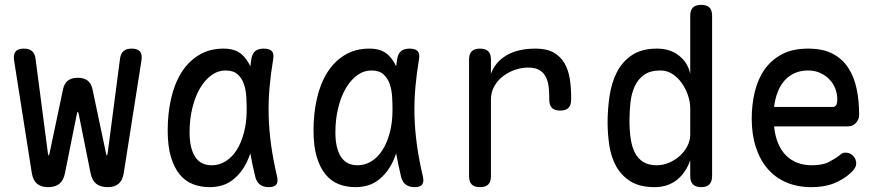

<svg xmlns="http://www.w3.org/2000/svg" viewBox="-20 -760 3640 790"><path d="M178 10Q149 10 132.5 -4Q116 -18 111 -47L38 -511Q34 -536 44 -548Q54 -560 78 -560Q100 -560 111.5 -550Q123 -540 126 -520L177 -130Q179 -120 180.5 -120Q182 -120 184 -130L239 -391Q244 -416 259 -428Q274 -440 300 -440Q326 -440 341 -428Q356 -416 361 -391L416 -130Q418 -120 419.5 -120Q421 -120 423 -130L474 -520Q477 -540 488.5 -550Q500 -560 522 -560Q546 -560 556 -548Q566 -536 562 -511L489 -47Q484 -18 468 -4Q452 10 423 10Q394 10 376.5 -3.5Q359 -17 353 -46L304 -290Q302 -300 300 -300Q298 -300 296 -290L247 -46Q241 -17 224 -3.5Q207 10 178 10Z M842 10Q806 10 774.5 -2Q743 -14 720 -41.5Q697 -69 683.5 -113.5Q670 -158 670 -224Q670 -293 684 -354.5Q698 -416 726.5 -461.5Q755 -507 798.5 -533.5Q842 -560 900 -560Q948 -560 975 -536Q997 -516 1010 -487Q1012 -502 1014 -516Q1018 -541 1031 -550.5Q1044 -560 1065 -560Q1089 -560 1098.5 -549.5Q1108 -539 1104 -516Q1094 -457 1089 -399.5Q1084 -342 1085.5 -283.5Q1087 -225 1095.5 -163.5Q1104 -102 1120 -34Q1125 -12 1117 -1Q1109 10 1086 10Q1063 10 1049 -1Q1035 -12 1030 -34Q1018 -83 1010 -129Q1004 -111 996 -94Q974 -48 936.5 -19Q899 10 842 10ZM851 -80Q882 -80 908.5 -96.5Q935 -113 954 -143Q973 -173 984 -215Q995 -257 995 -308Q995 -332 993.5 -360.5Q992 -389 984 -413Q976 -437 958.5 -453.5Q941 -470 908 -470Q877 -470 850 -450.5Q823 -431 803 -397Q783 -363 771.5 -316Q760 -269 760 -215Q760 -151 782.5 -115.5Q805 -80 851 -80Z M1442 10Q1406 10 1374.5 -2Q1343 -14 1320 -41.5Q1297 -69 1283.5 -113.5Q1270 -158 1270 -224Q1270 -293 1284 -354.5Q1298 -416 1326.5 -461.5Q1355 -507 1398.5 -533.5Q1442 -560 1500 -560Q1548 -560 1575 -536Q1597 -516 1610 -487Q1612 -502 1614 -516Q1618 -541 1631 -550.5Q1644 -560 1665 -560Q1689 -560 1698.5 -549.5Q1708 -539 1704 -516Q1694 -457 1689 -399.5Q1684 -342 1685.5 -283.5Q1687 -225 1695.5 -163.5Q1704 -102 1720 -34Q1725 -12 1717 -1Q1709 10 1686 10Q1663 10 1649 -1Q1635 -12 1630 -34Q1618 -83 1610 -129Q1604 -111 1596 -94Q1574 -48 1536.5 -19Q1499 10 1442 10ZM1451 -80Q1482 -80 1508.5 -96.5Q1535 -113 1554 -143Q1573 -173 1584 -215Q1595 -257 1595 -308Q1595 -332 1593.5 -360.5Q1592 -389 1584 -413Q1576 -437 1558.5 -453.5Q1541 -470 1508 -470Q1477 -470 1450 -450.5Q1423 -431 1403 -397Q1383 -363 1371.5 -316Q1360 -269 1360 -215Q1360 -151 1382.5 -115.5Q1405 -80 1451 -80Z M1955 10Q1932 10 1921 -1Q1910 -12 1910 -35V-515Q1910 -538 1921 -549Q1932 -560 1955 -560Q1978 -560 1989 -549Q2000 -538 2000 -515V-456Q2017 -504 2063.5 -532Q2110 -560 2184 -560Q2229 -560 2257.5 -544Q2286 -528 2302 -501Q2318 -474 2324 -438Q2330 -402 2330 -362V-350Q2330 -327 2319 -316Q2308 -305 2285 -305Q2262 -305 2251 -316Q2240 -327 2240 -350V-362Q2240 -385 2237 -406.5Q2234 -428 2225 -445Q2216 -462 2199 -472Q2182 -482 2153 -482Q2127 -482 2100 -473Q2073 -464 2050.5 -447Q2028 -430 2014 -405.5Q2000 -381 2000 -350V-35Q2000 -12 1989 -1Q1978 10 1955 10Z M2865 10Q2842 10 2831 -1.5Q2820 -13 2820 -36V-100Q2811 -75 2797.5 -55Q2784 -35 2766 -20.5Q2748 -6 2725 2Q2702 10 2673 10Q2612 10 2574 -14Q2536 -38 2515 -76.5Q2494 -115 2487 -162.5Q2480 -210 2480 -256Q2480 -310 2488 -364.5Q2496 -419 2518 -462.5Q2540 -506 2580 -533Q2620 -560 2683 -560Q2738 -560 2774.5 -530.5Q2811 -501 2820 -456V-695Q2820 -718 2831 -729Q2842 -740 2865 -740Q2888 -740 2899 -729Q2910 -718 2910 -695V-36Q2910 -13 2899 -1.5Q2888 10 2865 10ZM2682 -80Q2709 -80 2734 -91Q2759 -102 2778 -119.5Q2797 -137 2808.5 -159.5Q2820 -182 2820 -206V-316Q2820 -340 2811 -367Q2802 -394 2786 -417Q2770 -440 2747.5 -455Q2725 -470 2698 -470Q2655 -470 2630 -452Q2605 -434 2591.5 -404.5Q2578 -375 2574 -337.5Q2570 -300 2570 -262Q2570 -223 2575 -189.5Q2580 -156 2592.5 -131.5Q2605 -107 2627 -93.5Q2649 -80 2682 -80Z M3459 -132Q3478 -132 3490.5 -118.5Q3503 -105 3503 -88Q3503 -79 3498.5 -70.5Q3494 -62 3482 -50Q3466 -35 3448 -24Q3430 -13 3409.5 -5Q3389 3 3366.5 6.5Q3344 10 3319 10Q3261 10 3215.5 -9.5Q3170 -29 3138.5 -65.5Q3107 -102 3090 -154.5Q3073 -207 3073 -272Q3073 -329 3085.5 -381.5Q3098 -434 3125.5 -473.5Q3153 -513 3197 -536.5Q3241 -560 3305 -560Q3365 -560 3405 -539.5Q3445 -519 3469.5 -482Q3494 -445 3504.5 -395.5Q3515 -346 3515 -287Q3515 -269 3502 -254.5Q3489 -240 3468 -240H3165Q3169 -200 3182 -169.5Q3195 -139 3215 -119.5Q3235 -100 3261.5 -90Q3288 -80 3320 -80Q3365 -80 3391.5 -94Q3418 -108 3433 -120Q3441 -127 3446 -129.5Q3451 -132 3459 -132ZM3165 -320H3409Q3414 -320 3419.5 -326Q3425 -332 3425 -353Q3425 -374 3417 -395Q3409 -416 3393.5 -432.5Q3378 -449 3355.5 -459.5Q3333 -470 3305 -470Q3274 -470 3249.5 -459Q3225 -448 3207.5 -428Q3190 -408 3179.5 -380.5Q3169 -353 3165 -320Z"/></svg>

Font: Maple Mono NF
Style: Regular
Weight: 400
Monospace: yes
Designer: subframe7536
Version: Version 7.000